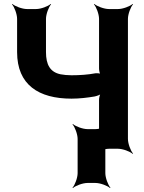

<svg xmlns="http://www.w3.org/2000/svg" viewBox="-20 -757 735 977"><path d="M344 -374C323 -374 304 -376 288 -379C235 -390 214 -428 214 -492V-661C214 -685 228 -722 240 -735L238 -737C225 -725 188 -711 164 -711H117C93 -711 56 -725 43 -737L41 -735C53 -722 67 -685 67 -661V-492C67 -325 177 -255 344 -255C385 -255 425 -260 461 -266C472 -268 491 -275 497 -281L494 -284C488 -277 484 -260 484 -248V-50C484 -26 470 11 458 24L460 26C473 14 510 0 534 0H581C605 0 642 14 655 26L657 24C645 11 631 -26 631 -50V-661C631 -685 645 -722 657 -735L655 -737C642 -725 605 -711 581 -711H534C510 -711 473 -725 460 -737L458 -735C470 -722 484 -685 484 -661V-409C484 -400 487 -382 492 -377L495 -380C490 -384 474 -385 465 -384C428 -377 386 -374 344 -374ZM516 124V-50C516 -74 530 -111 542 -124L540 -126C527 -114 490 -100 466 -100H425C401 -100 364 -114 351 -126L349 -124C361 -111 375 -74 375 -50V124C375 148 361 185 349 198L351 200C364 188 401 174 425 174H466C490 174 527 188 540 200L542 198C530 185 516 148 516 124Z"/></svg>

Font: Asimov
Style: Edge
Weight: 500
Designer: Google
Version: Version 2.000980: 2014